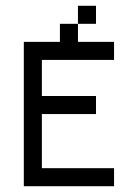

<svg xmlns="http://www.w3.org/2000/svg" viewBox="-20 -645 478 665"><path d="M250 -625V-562.5H312.5V-625ZM250 -562.5H187.5V-500H62.5V0H375V-62.5H125V-250H312.5V-312.5H125V-437.5H375V-500H250Z"/></svg>

Font: Medodica
Style: Regular
Weight: 400
Version: Version 001.000